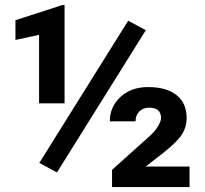

<svg xmlns="http://www.w3.org/2000/svg" viewBox="-20 -754 825 774"><path d="M240.3 -337.5H137.5V-613.6L42.3 -592.9V-672.5L230.7 -733.5H240.3ZM744.1 0H431.7V-69.5L576.3 -199Q604.5 -223.7 616.9 -244.8Q629.2 -266 629.2 -277.6Q629.2 -319.9 581.4 -319.9Q556.2 -319.9 541.3 -304.3Q526.4 -288.7 526.4 -265H422.7Q422.7 -323.4 465.7 -363.2Q508.8 -403 576.8 -403Q651.4 -403 691.9 -370.5Q732.5 -338 732.5 -278.1Q732.5 -242.8 714.4 -213.6Q696.2 -184.4 641.8 -140.6L567.3 -82.6H744.1ZM209.6 -58.9 138.5 -97.2 496.7 -670.5 567.8 -632.2Z"/></svg>

Font: Vazir FD
Style: Bold
Weight: 700
Foundry: DejaVu fonts team - Redesigned by Saber Rastikerdar
Version: Version 21.10;October 20, 2019;FontCreator 12.0.0.2547 64-bi